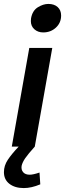

<svg xmlns="http://www.w3.org/2000/svg" viewBox="-42 -746 331 977"><path d="M224 -502H107L18 0H135ZM116 -653Q115 -648 115 -639Q115 -613 133 -597Q151 -581 178 -581Q216 -581 242.5 -605.5Q269 -630 269 -667Q269 -694 251.5 -710Q234 -726 204 -726Q178 -726 150.5 -709Q123 -692 116 -653ZM109 143Q87 143 76 130.5Q65 118 68 98Q72 80 86 59.5Q100 39 135 0H53Q17 38 -2.5 67.5Q-22 97 -22 130Q-22 168 6 189.5Q34 211 79 211Q118 211 163 192L159 132Q127 143 109 143Z"/></svg>

Font: Geom Medium
Style: Italic
Weight: 500
Italic angle: -10°
Version: Version 1.102